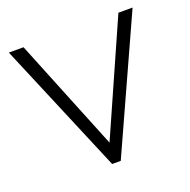

<svg xmlns="http://www.w3.org/2000/svg" viewBox="-99 -616 704 713"><g transform="rotate(-20 252.5 -260.0)"><path d="M227 0 8 -520H66L245 -78L441 -520H497L261 0Z"/></g></svg>

Font: Mach ExtraLight
Style: Regular
Weight: 250
Version: Version 1.002